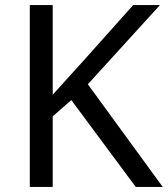

<svg xmlns="http://www.w3.org/2000/svg" viewBox="-20 -734 659 754"><path d="M619 0 325 -403 608 -714H503L310 -498C269 -452 227 -407 187 -362V-714H97V0H187V-277L260 -341L513 0Z"/></svg>

Font: Noto Sans Runic
Style: Regular
Weight: 400
Designer: Monotype Design Team
Foundry: Monotype Imaging Inc.
Version: Version 2.002